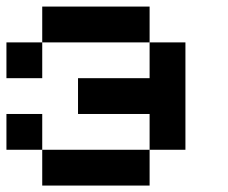

<svg xmlns="http://www.w3.org/2000/svg" viewBox="-20 -576 707 596"><path d="M111.1 -333.3H0V-444.4H111.1ZM555.6 -111.1H444.4V-222.2H222.2V-333.3H444.4V-444.4H555.6ZM444.4 0H111.1V-111.1H444.4ZM111.1 -111.1H0V-222.2H111.1ZM444.4 -444.4H111.1V-555.6H444.4Z"/></svg>

Font: Pixeloid Sans
Style: Regular
Weight: 400
Designer: GGBotNet
Foundry: GGBotNet
Version: 0.5